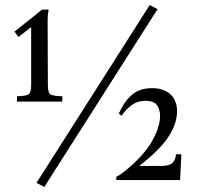

<svg xmlns="http://www.w3.org/2000/svg" viewBox="-20 -711 783 758"><path d="M169 -376Q169 -345 179 -338.5Q189 -332 226 -331V-310H47V-331Q83 -332 93 -338.5Q103 -345 103 -376V-604L53 -565L37 -586L146 -673H172Q170 -663 169 -652.5Q168 -642 168 -631ZM571 -691 602 -675 155 27 124 11ZM675 -102H696L691 0H439V-13Q444 -15 452.5 -20.5Q461 -26 470 -33Q547 -95 579.5 -152.5Q612 -210 612 -253Q612 -278 600 -295.5Q588 -313 554 -313Q525 -313 502.5 -298Q480 -283 460 -254L449 -263Q472 -313 502.5 -338Q533 -363 580 -363Q626 -363 652.5 -339Q679 -315 679 -272Q679 -223 645 -171Q611 -119 531 -57V-56H618Q648 -56 660.5 -67.5Q673 -79 675 -102Z"/></svg>

Font: Bona Nova
Style: Regular
Weight: 400
Designer: Mateusz Machalski
Foundry: Capitalics
Version: Version 4.001; ttfautohint (v1.8.3)